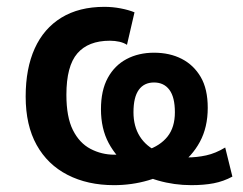

<svg xmlns="http://www.w3.org/2000/svg" viewBox="-20 -531 710 561"><path d="M313 10Q236 10 177.5 -20Q119 -50 87 -107.5Q55 -165 55 -249Q55 -331 81.5 -389.5Q108 -448 159.5 -479.5Q211 -511 285 -511Q309 -511 332.5 -506.5Q356 -502 373 -495L351 -400Q342 -406 329 -409Q316 -412 301 -412Q238 -412 206 -375Q174 -338 174 -254Q174 -189 193 -151Q212 -113 244.5 -96Q277 -79 314 -79Q369 -79 408.5 -92Q448 -105 469.5 -132Q491 -159 491 -203Q491 -247 475 -268.5Q459 -290 430 -290Q401 -290 385.5 -268.5Q370 -247 370 -203Q370 -162 388.5 -132.5Q407 -103 442.5 -87Q478 -71 527 -71Q555 -71 582.5 -77Q610 -83 638 -100L659 -15Q633 -1 604.5 4.5Q576 10 539 10Q489 10 442 -3.5Q395 -17 357.5 -44Q320 -71 297.5 -113Q275 -155 275 -212Q275 -267 295 -303.5Q315 -340 350 -358.5Q385 -377 430 -377Q476 -377 511 -359Q546 -341 566.5 -306Q587 -271 587 -216Q587 -159 564 -116.5Q541 -74 501 -46Q461 -18 413 -4Q365 10 313 10Z"/></svg>

Font: Nunito Sans 7pt Condensed
Style: Bold
Weight: 700
Width: 3
Designer: Vernon Adams
Foundry: Vernon Adams
Version: Version 3.101;gftools[0.9.27]